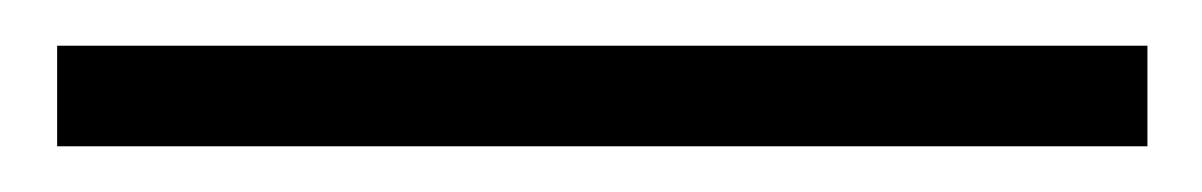

<svg xmlns="http://www.w3.org/2000/svg" viewBox="-20 90 526 84"><path d="M482 110H5V154H482Z"/></svg>

Font: Libertinus Sans
Style: Regular
Weight: 400
Designer: Philipp H. Poll, Khaled Hosny
Foundry: Caleb Maclennan
Version: Version 7.050;RELEASE